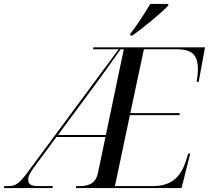

<svg xmlns="http://www.w3.org/2000/svg" viewBox="-82 -954 1060 974"><path d="M580 -784 578 -774H590C648 -815 737 -889 770 -924L773 -934H680C654 -889 614 -827 580 -784ZM-62 0H184L186 -10H112C74 -10 61 -20 61 -43C61 -59 71 -79 88 -102L204 -259H453L415 -77C403 -18 362 -10 318 -10H305L303 0H839L883 -175H873L859 -132C837 -66 796 -10 694 -10H501L577 -370H828L830 -380H579L648 -704H816C911 -704 922 -656 922 -597C922 -585 917 -548 916 -539H926L958 -714H392L390 -704H520L64 -88C17 -24 -1 -10 -39 -10H-60ZM212 -269 363 -473C425 -556 489 -646 530 -704H546L455 -269Z"/></svg>

Font: Noto Serif Display
Style: Italic
Weight: 400
Italic angle: -12°
Designer: Monotype Design Team
Foundry: Monotype Imaging Inc.
Version: Version 2.009